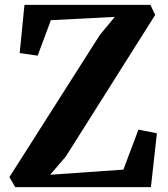

<svg xmlns="http://www.w3.org/2000/svg" viewBox="-20 -765 686 785"><path d="M42 0 18.5 -41 388.5 -622.5 449.5 -696 188 -682.5 134 -537.5 60.5 -548 80 -745H595L614.5 -704L249 -125L185 -50.5L484.5 -71.5L546 -235L621.5 -220L597 0Z"/></svg>

Font: Merriweather 60pt
Style: Bold
Weight: 700
Version: Version 2.100